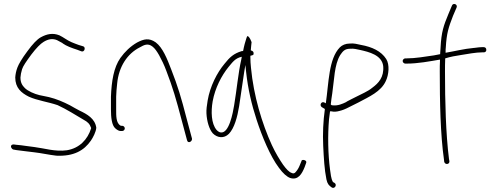

<svg xmlns="http://www.w3.org/2000/svg" viewBox="-20 -740 2479 957"><path d="M39 -18C29 -11 39 3 45 5L61 8C89 11 119 16 150 19C186 23 225 32 261 36C348 40 399 10 433 -39C444 -55 458 -82 460 -103C454 -149 414 -171 376 -189C361 -196 346 -206 329 -215C296 -232 261 -247 224 -256L176 -266C151 -272 119 -286 104 -301C91 -314 82 -328 82 -353V-354C83 -366 85 -379 90 -395C95 -411 111 -434 136 -468C161 -501 182 -522 197 -531C218 -544 240 -550 264 -540L292 -525V-524C312 -510 337 -501 365 -492L386 -484C402 -479 408 -505 395 -509L372 -516C359 -521 347 -525 336 -530C313 -540 297 -554 276 -564C243 -577 214 -571 183 -554C165 -544 143 -521 116 -484C89 -448 73 -420 67 -404C60 -386 57 -369 56 -354C56 -302 86 -277 124 -258C166 -239 220 -232 267 -216C311 -196 358 -166 397 -143C416 -133 427 -123 434 -103V-100C417 -45 376 -1 313 9C255 17 201 -1 152 -7C122 -10 92 -16 65 -18H64L49 -20C46 -20 42 -20 39 -18ZM56 -354ZM61 8ZM261 36H262ZM276 -564Z M533 -195C533 -155 537 -115 555 -100C565 -91 574 -87 581 -87H589C596 -87 602 -93 602 -100C602 -107 596 -113 589 -113H582L581 -114C558 -126 559 -164 559 -195V-258C560 -279 561 -301 564 -324C572 -408 615 -473 677 -504C698 -516 717 -526 740 -508C752 -499 762 -484 773 -465C785 -443 798 -417 809 -387C842 -301 857 -249 886 -139L912 -42C916 -22 939 -34 937 -49L911 -146C882 -258 867 -308 833 -395C813 -447 791 -503 756 -529C723 -552 697 -546 663 -528C630 -509 602 -482 580 -451C547 -404 536 -336 533 -258ZM677 -504Z M1009 -175C1011 -135 1023 -95 1041 -75C1063 -53 1096 -48 1121 -73C1148 -101 1163 -156 1172 -211C1181 -266 1188 -325 1197 -380L1203 -416L1207 -379C1216 -297 1234 -219 1259 -143C1286 -60 1327 39 1370 96C1391 125 1410 141 1426 147C1466 160 1485 126 1498 94L1506 72C1512 58 1486 53 1483 61V62L1474 84C1469 97 1462 108 1455 116C1449 125 1441 126 1434 122C1421 118 1407 103 1391 81C1374 56 1354 24 1335 -17C1286 -124 1244 -263 1231 -402C1229 -421 1228 -438 1228 -453V-462C1236 -464 1244 -465 1244 -471V-472C1245 -481 1241 -486 1230 -489C1231 -506 1233 -518 1234 -530C1225 -555 1216 -561 1213 -560C1212 -559 1210 -556 1208 -549C1204 -539 1195 -505 1192 -487L1191 -486C1188 -485 1186 -485 1184 -485C1145 -473 1125 -455 1099 -422C1062 -378 1027 -310 1015 -239C1011 -215 1008 -193 1009 -175ZM1040 -235C1052 -301 1084 -363 1119 -406C1138 -428 1151 -450 1185 -457L1183 -445C1167 -375 1160 -291 1147 -215C1141 -179 1122 -72 1079 -80C1073 -81 1065 -86 1059 -93C1033 -124 1031 -184 1040 -235ZM1041 -75ZM1498 94Z M1584 -206 1599 -197V-194C1591 -137 1588 -75 1591 -12C1594 49 1597 105 1607 154C1612 177 1619 184 1633 194C1647 204 1662 182 1648 172L1639 167V166C1630 151 1628 125 1625 105C1615 30 1613 -65 1620 -146L1625 -185H1632C1644 -182 1658 -183 1672 -187C1686 -190 1703 -197 1720 -206C1735 -214 1751 -221 1766 -229C1820 -258 1879 -283 1903 -336C1918 -367 1923 -418 1905 -446C1880 -485 1835 -506 1780 -516C1761 -520 1745 -525 1724 -523C1702 -523 1685 -515 1674 -504C1618 -447 1619 -328 1604 -225L1597 -229C1581 -237 1571 -215 1584 -206ZM1629 -219V-222C1631 -239 1633 -257 1636 -274C1646 -340 1646 -418 1676 -466C1688 -483 1697 -497 1725 -497C1745 -499 1758 -494 1775 -491C1819 -481 1883 -466 1890 -411C1895 -355 1866 -325 1836 -303C1812 -283 1782 -272 1754 -257C1739 -249 1723 -242 1707 -233V-232C1686 -222 1665 -212 1637 -215C1634 -215 1631 -216 1629 -219ZM1636 -210H1637ZM1724 -497H1725ZM1836 -298Z M1987 -436C1987 -429 1994 -423 2000 -423H2008C2063 -423 2120 -434 2173 -443V-437C2172 -420 2172 -402 2172 -383C2172 -235 2175 -69 2193 56L2194 66C2198 83 2222 80 2220 63L2218 53C2202 -74 2198 -236 2198 -383C2198 -404 2198 -426 2199 -446V-449C2224 -457 2252 -462 2279 -466C2309 -471 2353 -479 2382 -479H2391C2399 -479 2404 -484 2404 -491C2404 -500 2399 -505 2391 -505H2382C2376 -505 2363 -504 2342 -501H2341C2294 -497 2243 -484 2201 -477V-483C2201 -490 2201 -497 2202 -503C2206 -575 2216 -604 2238 -661L2256 -703C2262 -719 2239 -727 2233 -713L2215 -670C2191 -612 2180 -581 2176 -504V-503C2175 -494 2175 -485 2174 -474V-470C2164 -468 2153 -466 2143 -464C2101 -458 2050 -449 2007 -449H2000C1993 -449 1987 -442 1987 -436Z"/></svg>

Font: Stray Cat
Style: Lt
Weight: 300
Version: Version 1.0